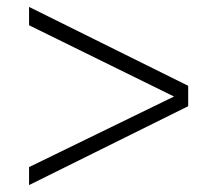

<svg xmlns="http://www.w3.org/2000/svg" viewBox="-20 -577 644 555"><path d="M64 -557 524 -329V-270L64 -42V-94L483 -298L64 -504Z"/></svg>

Font: Work Sans Light
Style: Regular
Weight: 300
Designer: Wei Huang
Foundry: Wei Huang
Version: Version 2.012; ttfautohint (v1.8.3)